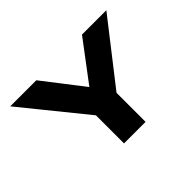

<svg xmlns="http://www.w3.org/2000/svg" viewBox="-129 -980 1260 1260"><g transform="rotate(-45 501.0 -350.0)"><path d="M411 0V-313L431 -236L55 -700H297L570 -347H455L721 -700H947L606 -263L611 -321V0Z"/></g></svg>

Font: Lexend Zetta ExtraBold
Style: Regular
Weight: 800
Designer: Bonnie Shaver-Troup, Thomas Jockin
Foundry: Lexend
Version: Version 1.007